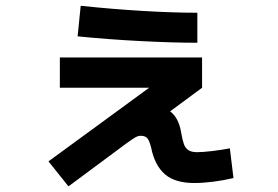

<svg xmlns="http://www.w3.org/2000/svg" viewBox="-20 -620 978 675"><path d="M150.4 -52.7 504.4 -311.5H190.4V-418H690.4V-311.5L578.1 -228.5Q608.9 -205.6 617.2 -152.3Q621.6 -126.5 626.7 -112.8Q631.8 -99.1 642.6 -92Q653.3 -85 672.9 -85Q692.4 -85 727.1 -89.1Q761.7 -93.3 788.1 -98.6L800.8 5.9Q766.1 14.2 729.5 18.8Q692.9 23.4 663.1 23.4Q594.7 23.4 559.3 -7.8Q523.9 -39.1 511.7 -99.6Q506.3 -122.1 499.3 -132.3Q492.2 -142.6 474.6 -142.6Q465.8 -142.6 456.5 -137.5Q447.3 -132.3 424.8 -116.2L220.7 35.2ZM252.9 -492.2 263.7 -599.6Q375.5 -587.9 482.4 -581.5Q589.4 -575.2 673.8 -575.2V-469.7Q587.4 -469.7 473.9 -475.6Q360.4 -481.4 252.9 -492.2Z"/></svg>

Font: Pretendard JP
Style: Bold
Weight: 700
Designer: Base glyphs from Inter by Rasmus Andersson; Hangeul glyphs from Noto Sans CJK(Source Han Sans) by Jang Soo-young and Kan
Foundry: Kil Hyung-jin
Version: Version 1.309